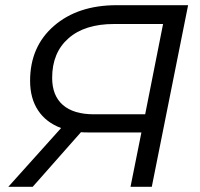

<svg xmlns="http://www.w3.org/2000/svg" viewBox="-20 -720 772 740"><path d="M565 0H483L525 -209.5H322.5Q302 -209.5 292 -210.5L106 0H12L215.5 -226.5Q157.5 -248 126.8 -294.5Q96 -341 96 -408.5Q96 -540.5 188 -620.2Q280 -700 430 -700H705ZM539.5 -279.5 608.5 -627.5H419.5Q306.5 -627.5 243.8 -572.2Q181 -517 181 -420Q181 -351.5 222.2 -315.5Q263.5 -279.5 342 -279.5Z"/></svg>

Font: Argentum Sans Light
Style: Italic
Weight: 300
Italic angle: -11.3°
Designer: Julieta Ulanovsky (font), Owen Earl (portions from Jones font), Cristiano Sobral (main changes and remaster)
Foundry: Julieta Ulanovsky (font), Owen Earl (portions from Jones font), Cristiano Sobral (main changes and remaster)
Version: Version 3.127